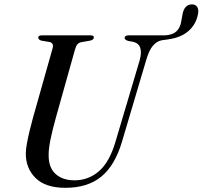

<svg xmlns="http://www.w3.org/2000/svg" viewBox="-20 -865 945 896"><path d="M519.5 -205.5 631.5 -582.5Q652.5 -658.5 600.5 -670L578 -674Q561.5 -679.5 561.5 -688Q562 -700 580 -700H750Q785 -702 802.8 -718.2Q820.5 -734.5 825.5 -763.5L832 -799.5Q841 -845 877 -844.5Q893.5 -844 900.8 -831.8Q908 -819.5 904 -799.5Q895 -751.5 859.8 -720.5Q824.5 -689.5 765.5 -681.5Q763 -680.5 760 -680.5L734.5 -677Q711.5 -672.5 693.5 -651.5Q675.5 -630.5 662 -584L549.5 -204.5Q516.5 -93 452.8 -40.8Q389 11.5 285 11.5Q192 11.5 145.8 -34.5Q99.5 -80.5 100.5 -150.5Q100.5 -168 105.8 -196.5Q111 -225 118.8 -257Q126.5 -289 134.5 -317.5L225 -638Q233 -664 211 -669L172.5 -675.5Q158.5 -680.5 158.5 -689Q158.5 -700 175.5 -700H403.5Q418 -700 418 -690.5Q418 -679.5 401 -675.5L358.5 -668Q347.5 -665.5 341.2 -658.2Q335 -651 330 -634L241 -317Q223.5 -253.5 215.2 -212.2Q207 -171 207 -143.5Q206 -83.5 239 -53.5Q272 -23.5 328 -23.5Q392.5 -23.5 442 -66.2Q491.5 -109 519.5 -205.5Z"/></svg>

Font: Fraunces 72pt S000
Style: Italic
Weight: 400
Italic angle: -16°
Version: Version 1.000; ttfautohint (v1.8.3)